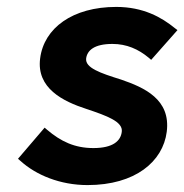

<svg xmlns="http://www.w3.org/2000/svg" viewBox="-20 -523 533 555"><path d="M233 12C371 12 451 -56 462 -142C474 -236 397 -270 330 -293C269 -312 226 -327 229 -354C232 -377 252 -396 305 -396C346 -396 380 -381 410 -356L417 -350L493 -436L485 -442C447 -473 394 -503 316 -503C190 -503 107 -442 96 -354C85 -268 162 -230 230 -208C290 -188 336 -171 332 -142C329 -116 307 -95 250 -95C196 -95 156 -114 116 -148L109 -154L32 -64L39 -58C84 -17 154 12 233 12Z"/></svg>

Font: Falling Sky
Style: SeBdObl
Weight: 600
Designer: Paul D. Hunt
Foundry: Adobe Systems Incorporated
Version: Version 1.02